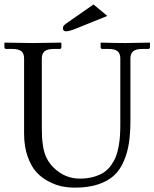

<svg xmlns="http://www.w3.org/2000/svg" viewBox="-20 -840 701 872"><path d="M404.8 -819.8 467.3 -767.6 323.2 -709.5Q293.9 -697.8 280.3 -697.8Q265.6 -697.8 265.6 -712.4Q265.6 -722.7 280.8 -733.4ZM320.8 12.2Q291 12.2 262.2 6.6Q233.4 1 200.9 -15.9Q168.5 -32.7 144.8 -58.8Q121.1 -85 105.2 -130.1Q89.4 -175.3 89.4 -233.9V-574.2Q89.4 -597.7 76.7 -607.7Q64 -617.7 34.7 -617.7H8.3Q0 -617.7 0 -626V-644.5L2 -646.5Q88.9 -644.5 127.9 -644.5L256.8 -646.5L258.8 -644.5V-626Q258.8 -617.7 251 -617.7H224.6Q194.8 -617.7 182.4 -606.9Q169.9 -596.2 169.9 -574.2V-267.1Q169.9 -234.9 170.9 -216.3Q171.9 -197.8 176.5 -170.2Q181.2 -142.6 192.6 -120.4Q204.1 -98.1 223.1 -79.1Q274.4 -28.8 342.3 -28.8Q377.4 -28.8 405.5 -36.9Q433.6 -44.9 452.6 -57.9Q471.7 -70.8 485.6 -90.8Q499.5 -110.8 507.1 -130.9Q514.6 -150.9 519.3 -177.5Q523.9 -204.1 525.1 -226.1Q526.4 -248 526.4 -275.4V-574.2Q526.4 -597.7 513.7 -607.7Q501 -617.7 471.7 -617.7H445.3Q437 -617.7 437 -626V-644.5L439 -646.5Q510.3 -644.5 549.3 -644.5L659.2 -646.5L661.1 -644.5V-626Q661.1 -617.7 653.3 -617.7H627Q597.2 -617.7 584.7 -606.9Q572.3 -596.2 572.3 -574.2V-293Q572.3 -236.3 565.9 -192.6Q559.6 -148.9 542.7 -109.1Q525.9 -69.3 498.3 -43.5Q470.7 -17.6 425.8 -2.7Q380.9 12.2 320.8 12.2Z"/></svg>

Font: Libertinage
Style: l
Weight: 400
Designer: OSP
Foundry: OSP
Version: Version 1.0; 2008; OFL relea